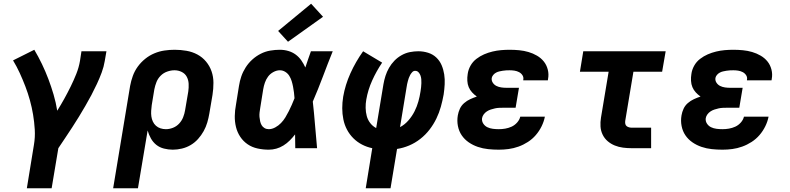

<svg xmlns="http://www.w3.org/2000/svg" viewBox="-20 -795 4240 1030"><path d="M124 215 162 -18Q169 -59 166.5 -100Q164 -141 157.5 -180Q151 -219 140.5 -257Q130 -295 116 -331.5Q102 -368 86 -403Q70 -438 50 -471L164 -528Q186 -491 205 -451.5Q224 -412 239.5 -371Q255 -330 267.5 -287.5Q280 -245 287 -201Q307 -233 325 -265.5Q343 -298 359.5 -331.5Q376 -365 389.5 -399Q403 -433 409 -468L417 -520H551L542 -468Q537 -437 525.5 -406Q514 -375 500 -345Q486 -315 470.5 -285.5Q455 -256 438 -227Q421 -198 403.5 -169Q386 -140 367.5 -112Q349 -84 330.5 -56Q312 -28 293 0L257 215Z M587 215 678 -334Q683 -361 692.5 -387.5Q702 -414 719 -437.5Q736 -461 759 -479.5Q782 -498 808.5 -509Q835 -520 862.5 -524Q890 -528 917 -528Q949 -528 980.5 -522.5Q1012 -517 1039 -502.5Q1066 -488 1085.5 -464.5Q1105 -441 1115 -412Q1125 -383 1125 -350.5Q1125 -318 1120 -286L1103 -186Q1099 -162 1092 -138Q1085 -114 1072.5 -91.5Q1060 -69 1042.5 -49.5Q1025 -30 1003 -17Q981 -4 956 2Q931 8 907 8Q883 8 859.5 2Q836 -4 818.5 -18Q801 -32 789.5 -52.5Q778 -73 772 -95L720 215ZM870 -102Q889 -102 908 -109.5Q927 -117 941 -132Q955 -147 962.5 -166Q970 -185 973 -204L990 -304Q993 -325 992 -345.5Q991 -366 982 -383Q973 -400 955 -409Q937 -418 916 -418Q897 -418 877 -411Q857 -404 842 -389Q827 -374 819.5 -355Q812 -336 808 -316L794 -231Q792 -216 791 -200.5Q790 -185 792 -170.5Q794 -156 800 -143Q806 -130 816.5 -120.5Q827 -111 841 -106.5Q855 -102 870 -102Z M1422 8Q1391 8 1361.5 1.5Q1332 -5 1308.5 -21Q1285 -37 1269 -61Q1253 -85 1246 -113.5Q1239 -142 1239.5 -172.5Q1240 -203 1246 -234L1262 -334Q1266 -360 1274.5 -385Q1283 -410 1298 -433.5Q1313 -457 1333.5 -475.5Q1354 -494 1378.5 -506.5Q1403 -519 1429.5 -523.5Q1456 -528 1481 -528Q1505 -528 1527 -521.5Q1549 -515 1566.5 -502Q1584 -489 1596.5 -471Q1609 -453 1618 -433Q1625 -454 1632.5 -476Q1640 -498 1648 -520H1765Q1738 -453 1712.5 -385Q1687 -317 1658 -250Q1665 -188 1670 -125Q1675 -62 1681 0H1564Q1564 -18 1563.5 -36.5Q1563 -55 1563 -74Q1550 -57 1534.5 -41.5Q1519 -26 1500.5 -14.5Q1482 -3 1462 2.5Q1442 8 1422 8ZM1422 -102Q1439 -102 1456.5 -111.5Q1474 -121 1487.5 -135Q1501 -149 1511 -165.5Q1521 -182 1529.5 -199Q1538 -216 1545.5 -233Q1553 -250 1560 -268Q1559 -283 1557 -299Q1555 -315 1552 -330.5Q1549 -346 1544.5 -360.5Q1540 -375 1532 -388Q1524 -401 1510.5 -409.5Q1497 -418 1481 -418Q1464 -418 1446.5 -408.5Q1429 -399 1418 -384Q1407 -369 1401 -351.5Q1395 -334 1392 -316L1376 -216Q1374 -204 1372.5 -192Q1371 -180 1372 -168Q1373 -156 1375.5 -144.5Q1378 -133 1383.5 -123.5Q1389 -114 1399 -108Q1409 -102 1422 -102ZM1525 -571 1472 -629 1649 -775 1713 -705Z M1942 215 1977 0Q1948 -6 1922 -19.5Q1896 -33 1875.5 -53.5Q1855 -74 1841.5 -99.5Q1828 -125 1822 -154.5Q1816 -184 1816 -214.5Q1816 -245 1821 -276Q1832 -340 1860 -402Q1888 -464 1928 -520L2030 -459Q1999 -413 1976.5 -363Q1954 -313 1945 -261Q1941 -239 1941.5 -216Q1942 -193 1947.5 -172.5Q1953 -152 1966 -135Q1979 -118 1998 -108L2037 -343Q2041 -366 2048 -388Q2055 -410 2067 -431Q2079 -452 2096 -469.5Q2113 -487 2134.5 -499Q2156 -511 2179 -515.5Q2202 -520 2224 -520Q2251 -520 2276.5 -512Q2302 -504 2320.5 -486.5Q2339 -469 2349 -445.5Q2359 -422 2363 -396Q2367 -370 2365.5 -342.5Q2364 -315 2360 -288Q2354 -255 2345 -222.5Q2336 -190 2321 -159Q2306 -128 2284.5 -100Q2263 -72 2235 -50Q2207 -28 2175 -14.5Q2143 -1 2110 4L2075 215ZM2126 -113Q2151 -126 2171 -149Q2191 -172 2204 -198Q2217 -224 2224.5 -251Q2232 -278 2236 -305Q2238 -316 2239 -327Q2240 -338 2240.5 -349Q2241 -360 2240 -370.5Q2239 -381 2235.5 -390.5Q2232 -400 2225 -407.5Q2218 -415 2207 -415Q2198 -415 2191.5 -408Q2185 -401 2180.5 -393Q2176 -385 2173 -376.5Q2170 -368 2168 -360Q2166 -352 2164 -343.5Q2162 -335 2161 -326Z M2656 8Q2627 8 2598.5 5Q2570 2 2543.5 -7Q2517 -16 2494.5 -31.5Q2472 -47 2457 -69Q2442 -91 2436.5 -119Q2431 -147 2436 -176Q2439 -194 2447 -211.5Q2455 -229 2470 -242Q2485 -255 2502.5 -263Q2520 -271 2538 -277Q2524 -287 2512.5 -299.5Q2501 -312 2494.5 -327.5Q2488 -343 2487 -361.5Q2486 -380 2489 -398Q2492 -421 2504 -442.5Q2516 -464 2535.5 -479Q2555 -494 2577 -503.5Q2599 -513 2622 -518.5Q2645 -524 2668 -526Q2691 -528 2714 -528Q2740 -528 2765.5 -525.5Q2791 -523 2815 -516Q2839 -509 2860.5 -496.5Q2882 -484 2897 -465.5Q2912 -447 2918.5 -422Q2925 -397 2920 -371Q2920 -369 2919.5 -367.5Q2919 -366 2919 -364H2787Q2787 -365 2787 -365.5Q2787 -366 2787 -366Q2790 -380 2783 -391Q2776 -402 2764.5 -408Q2753 -414 2740 -416Q2727 -418 2714 -418Q2705 -418 2695.5 -417.5Q2686 -417 2677 -415.5Q2668 -414 2659 -412Q2650 -410 2641.5 -405.5Q2633 -401 2626.5 -393.5Q2620 -386 2618 -377Q2616 -363 2623.5 -351.5Q2631 -340 2643 -334Q2655 -328 2669 -326Q2683 -324 2697 -324H2764L2746 -217H2680Q2669 -217 2657.5 -216.5Q2646 -216 2635 -213.5Q2624 -211 2613 -207.5Q2602 -204 2592 -197.5Q2582 -191 2575 -181.5Q2568 -172 2566 -161Q2564 -145 2572.5 -132Q2581 -119 2594.5 -112.5Q2608 -106 2624 -104Q2640 -102 2656 -102Q2673 -102 2690.5 -105Q2708 -108 2724.5 -115.5Q2741 -123 2754 -137.5Q2767 -152 2771 -169H2903Q2898 -143 2885.5 -117.5Q2873 -92 2854.5 -70.5Q2836 -49 2812 -33.5Q2788 -18 2761.5 -8.5Q2735 1 2708.5 4.5Q2682 8 2656 8Z M3369 0Q3345 0 3322 -3Q3299 -6 3278 -14.5Q3257 -23 3240 -37.5Q3223 -52 3213 -72.5Q3203 -93 3201.5 -116.5Q3200 -140 3204 -164L3245 -410H3091L3109 -520H3551L3532 -410H3378L3334 -146Q3333 -138 3334.5 -130.5Q3336 -123 3341.5 -118.5Q3347 -114 3354.5 -112Q3362 -110 3369 -110H3473V0Z M3856 8Q3827 8 3798.5 5Q3770 2 3743.5 -7Q3717 -16 3694.5 -31.5Q3672 -47 3657 -69Q3642 -91 3636.5 -119Q3631 -147 3636 -176Q3639 -194 3647 -211.5Q3655 -229 3670 -242Q3685 -255 3702.5 -263Q3720 -271 3738 -277Q3724 -287 3712.5 -299.5Q3701 -312 3694.5 -327.5Q3688 -343 3687 -361.5Q3686 -380 3689 -398Q3692 -421 3704 -442.5Q3716 -464 3735.5 -479Q3755 -494 3777 -503.5Q3799 -513 3822 -518.5Q3845 -524 3868 -526Q3891 -528 3914 -528Q3940 -528 3965.5 -525.5Q3991 -523 4015 -516Q4039 -509 4060.5 -496.5Q4082 -484 4097 -465.5Q4112 -447 4118.5 -422Q4125 -397 4120 -371Q4120 -369 4119.5 -367.5Q4119 -366 4119 -364H3987Q3987 -365 3987 -365.5Q3987 -366 3987 -366Q3990 -380 3983 -391Q3976 -402 3964.5 -408Q3953 -414 3940 -416Q3927 -418 3914 -418Q3905 -418 3895.5 -417.5Q3886 -417 3877 -415.5Q3868 -414 3859 -412Q3850 -410 3841.5 -405.5Q3833 -401 3826.5 -393.5Q3820 -386 3818 -377Q3816 -363 3823.5 -351.5Q3831 -340 3843 -334Q3855 -328 3869 -326Q3883 -324 3897 -324H3964L3946 -217H3880Q3869 -217 3857.5 -216.5Q3846 -216 3835 -213.5Q3824 -211 3813 -207.5Q3802 -204 3792 -197.5Q3782 -191 3775 -181.5Q3768 -172 3766 -161Q3764 -145 3772.5 -132Q3781 -119 3794.5 -112.5Q3808 -106 3824 -104Q3840 -102 3856 -102Q3873 -102 3890.5 -105Q3908 -108 3924.5 -115.5Q3941 -123 3954 -137.5Q3967 -152 3971 -169H4103Q4098 -143 4085.5 -117.5Q4073 -92 4054.5 -70.5Q4036 -49 4012 -33.5Q3988 -18 3961.5 -8.5Q3935 1 3908.5 4.5Q3882 8 3856 8Z"/></svg>

Font: Iosevka SS04 XBd Ex Obl
Style: Regular
Weight: 800
Width: 7
Italic angle: -9°
Monospace: yes
Designer: Belleve Invis
Foundry: Belleve Invis
Version: Version 19.0.0; ttfautohint (v1.8.4)